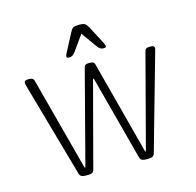

<svg xmlns="http://www.w3.org/2000/svg" viewBox="-105 -827 957 938"><g transform="rotate(-15 373.5 -358.0)"><path d="M213 2Q189 2 184 -15L48 -496Q47 -499 46 -504Q45 -509 45 -512Q45 -525 65 -525H71Q90 -525 94 -512L220 -37H224L348 -512Q351 -525 371 -525H378Q398 -525 401 -512L526 -37H530L655 -512Q658 -525 678 -525H684Q704 -525 704 -513Q704 -510 702.5 -505Q701 -500 700 -496L564 -15Q559 2 535 2H520Q494 2 490 -15L376 -445H372L258 -15Q255 -5 248 -1.5Q241 2 229 2ZM286 -576Q274 -576 274 -584Q274 -588 278.5 -597.5Q283 -607 287 -614L328 -692Q336 -708 344 -713Q352 -718 374 -718Q396 -718 403.5 -713Q411 -708 420 -692L461 -614Q474 -590 474 -584Q474 -576 461 -576Q452 -576 445.5 -579.5Q439 -583 429 -596L374 -673L319 -596Q309 -583 302 -579.5Q295 -576 286 -576Z"/></g></svg>

Font: Asap ExtraLight
Style: Regular
Weight: 200
Designer: Pablo Cosgaya
Foundry: Omnibus-Type
Version: Version 3.001; ttfautohint (v1.8.4.7-5d5b)